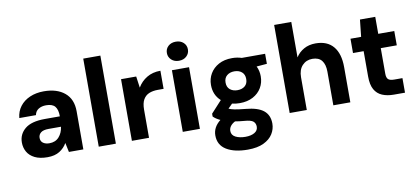

<svg xmlns="http://www.w3.org/2000/svg" viewBox="-82 -1020 3374 1546"><g transform="rotate(-10 1605.0 -246.5)"><path d="M236 12Q173 12 132 -8.5Q91 -29 71.5 -63.5Q52 -98 52 -140Q52 -208 104.5 -251.5Q157 -295 267 -295H390Q390 -350 368.5 -376Q347 -402 296 -402Q259 -402 233.5 -386Q208 -370 202 -338H66Q71 -392 101.5 -432Q132 -472 182.5 -494Q233 -516 297 -516Q404 -516 467 -463.5Q530 -411 530 -312V0H412L396 -76Q374 -37 335 -12.5Q296 12 236 12ZM270 -96Q320 -96 349 -129Q378 -162 384 -210V-211H283Q239 -211 219 -194.5Q199 -178 199 -152Q199 -124 219 -110Q239 -96 270 -96Z M656 0V-720H796V0Z M927 0V-504H1051L1064 -411Q1092 -459 1139.5 -487.5Q1187 -516 1251 -516V-368H1204Q1163 -368 1132.5 -355.5Q1102 -343 1084.5 -313Q1067 -283 1067 -230V0Z M1413 -569Q1375 -569 1351 -591.5Q1327 -614 1327 -647Q1327 -681 1351 -703Q1375 -725 1413 -725Q1451 -725 1475 -703Q1499 -681 1499 -647Q1499 -614 1475 -591.5Q1451 -569 1413 -569ZM1343 0V-504H1483V0Z M1836 -148Q1803 -148 1773 -155L1738 -120Q1755 -112 1784 -106Q1813 -100 1874 -94Q1973 -85 2019 -47.5Q2065 -10 2065 59Q2065 104 2040.5 143.5Q2016 183 1965 207.5Q1914 232 1835 232Q1726 232 1661 192.5Q1596 153 1596 74Q1596 7 1658 -42Q1621 -59 1601 -80V-103L1689 -199Q1632 -250 1632 -332Q1632 -383 1656.5 -424.5Q1681 -466 1726.5 -491Q1772 -516 1836 -516Q1878 -516 1914 -504H2105V-422L2020 -415Q2039 -377 2039 -332Q2039 -280 2014.5 -238.5Q1990 -197 1944.5 -172.5Q1899 -148 1836 -148ZM1836 -254Q1873 -254 1896.5 -273.5Q1920 -293 1920 -331Q1920 -368 1896.5 -388Q1873 -408 1836 -408Q1799 -408 1775 -388Q1751 -368 1751 -331Q1751 -293 1775 -273.5Q1799 -254 1836 -254ZM1721 60Q1721 94 1753.5 110.5Q1786 127 1834 127Q1880 127 1908.5 110Q1937 93 1937 62Q1937 35 1919 19Q1901 3 1845 -1Q1806 -4 1772 -10Q1721 17 1721 60Z M2217 0V-720H2357V-430Q2381 -469 2422.5 -492.5Q2464 -516 2519 -516Q2614 -516 2663.5 -457Q2713 -398 2713 -288V0H2574V-275Q2574 -334 2549 -366Q2524 -398 2472 -398Q2422 -398 2389.5 -363.5Q2357 -329 2357 -267V0Z M3069 0Q3015 0 2974.5 -17Q2934 -34 2912 -73Q2890 -112 2890 -179V-387H2803V-504H2890L2905 -643H3030V-504H3161V-387H3030V-178Q3030 -145 3044 -132Q3058 -119 3094 -119H3160V0Z"/></g></svg>

Font: DM Sans ExtraBold
Style: Regular
Weight: 800
Designer: Colophon Foundry, Jonny Pinhorn
Foundry: Colophon Foundry
Version: Version 4.004; ttfautohint (v1.8.4.7-5d5b)